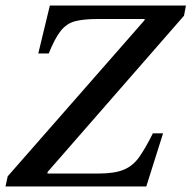

<svg xmlns="http://www.w3.org/2000/svg" viewBox="-25 -677 695 697"><path d="M506 0H-5L3 -37L500 -604V-608H329Q279 -608 248 -600Q217 -592 195.5 -565Q174 -538 152 -483H114L156 -657H650L643 -620L148 -53L147 -47H332Q391 -47 424.5 -61Q458 -75 480.5 -107Q503 -139 530 -193H567Z"/></svg>

Font: STIX Two Text Medium
Style: Italic
Weight: 500
Italic angle: -12°
Designer: Ross Mills, John Hudson & Paul Hanslow, Tiro Typeworks Ltd; with prior portions MicroPress Inc. and Coen Hoffman, Elsevi
Foundry: Tiro Typeworks Ltd
Version: Version 2.13 b171